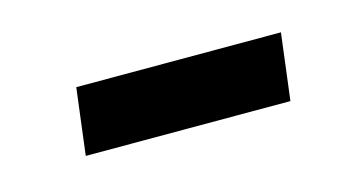

<svg xmlns="http://www.w3.org/2000/svg" viewBox="-28 -380 363 196"><g transform="rotate(-15 153.0 -282.0)"><path d="M55.7 -317.4H272L263.2 -247.1H46.9Z"/></g></svg>

Font: Carlito
Style: Italic
Weight: 400
Italic angle: -7°
Designer: Lukasz Dziedzic
Foundry: tyPoland Lukasz Dziedzic
Version: Version 1.104